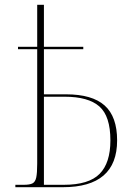

<svg xmlns="http://www.w3.org/2000/svg" viewBox="-20 -780 555 800"><path d="M44 0V-10H79Q104 -10 115.5 -16Q127 -22 131 -40.5Q135 -59 135 -98V-575H55V-585H135V-760H163V-585H327V-575H163V-387H255Q364 -387 416 -340.5Q468 -294 468 -195Q468 0 242 0ZM246 -10Q350 -10 395 -55.5Q440 -101 440 -195Q440 -296 394 -336.5Q348 -377 249 -377H163V-10Z"/></svg>

Font: Noto Serif Display SemiCondensed Thin
Style: Regular
Weight: 100
Width: 4
Designer: Monotype Design Team
Foundry: Monotype Imaging Inc.
Version: Version 2.009